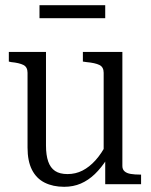

<svg xmlns="http://www.w3.org/2000/svg" viewBox="-20 -709 583 739"><path d="M157 -509V-149Q157 -112 165.5 -87.5Q174 -63 192 -51Q210 -39 240 -39Q271 -39 297.5 -52.5Q324 -66 347.5 -92Q371 -118 391 -157L393 -99Q370 -63 345 -39Q320 -15 291 -2.5Q262 10 227 10Q184 10 152 -6Q120 -22 103 -55.5Q86 -89 86 -141V-429Q86 -451 70 -459Q54 -467 23 -470L14 -472V-509ZM451 -509V-70Q451 -57 459.5 -49.5Q468 -42 483.5 -39.5Q499 -37 519 -37H523V0H385V-108L379 -116V-429Q379 -451 362.5 -459Q346 -467 313 -470L299 -472V-509ZM132 -689H385V-639H132Z"/></svg>

Font: Roboto Serif 28pt Condensed Light
Style: Regular
Weight: 300
Width: 3
Designer: Greg Gazdowicz
Foundry: Commercial Type
Version: Version 1.008